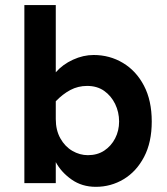

<svg xmlns="http://www.w3.org/2000/svg" viewBox="-20 -723 661 758"><path d="M358.4 14.6Q303.7 14.6 262.7 -14.2Q221.7 -43 200.2 -83V0H76.2V-703.1H200.2V-437.5Q227.5 -468.8 268.1 -487.3Q308.6 -505.9 349.6 -505.9Q413.1 -505.9 465.3 -474.6Q517.6 -443.4 548.3 -384.8Q579.1 -326.2 579.1 -243.2Q579.1 -161.1 548.8 -103.5Q518.6 -45.9 468.3 -15.6Q418 14.6 358.4 14.6ZM327.1 -110.4Q364.3 -110.4 391.6 -128.4Q418.9 -146.5 434.6 -176.8Q450.2 -207 450.2 -243.2Q450.2 -280.3 434.6 -312.5Q418.9 -344.7 391.1 -364.3Q363.3 -383.8 324.2 -383.8Q288.1 -383.8 257.8 -367.7Q227.5 -351.6 200.2 -323.2V-252.9Q200.2 -209 218.3 -176.8Q236.3 -144.5 265.6 -127.4Q294.9 -110.4 327.1 -110.4Z"/></svg>

Font: Sen
Style: Bold
Weight: 700
Designer: Kosal Sen, Philatype
Foundry: Philatype
Version: Version 2.000;gftools[0.9.31]